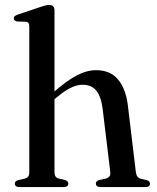

<svg xmlns="http://www.w3.org/2000/svg" viewBox="-20 -757 634 777"><path d="M200.5 -715.5V-60.5Q200.5 -48.5 205.2 -42.2Q210 -36 219 -34L243 -28.5Q256.5 -24.5 256.5 -14.5Q256.5 0 237 0H58.5Q49 0 44.5 -3.8Q40 -7.5 40 -14Q40 -19 43.5 -22.8Q47 -26.5 55 -28.5L80 -34Q89 -36.5 93.8 -42.2Q98.5 -48 98.5 -60V-650Q98.5 -659.5 95.2 -664Q92 -668.5 84 -669L49.5 -670Q42 -671.5 39 -674.5Q36 -677.5 36 -682Q36 -688 39.5 -691.5Q43 -695 52.5 -698L142.5 -728.5Q156 -733 164.2 -735Q172.5 -737 179 -737Q190 -737 195.2 -731.2Q200.5 -725.5 200.5 -715.5ZM187.5 -344.5 171 -361 192 -379.5Q249 -430 290 -451.5Q331 -473 369 -473Q426.5 -473 458 -435Q489.5 -397 497.5 -330L529.5 -63Q531 -49.5 535.8 -42.8Q540.5 -36 550.5 -33.5L572.5 -28.5Q580 -26.5 583.5 -22.8Q587 -19 587 -14Q587 -7.5 582.5 -3.8Q578 0 568.5 0H387.5Q368 0 368 -14.5Q368 -24 381.5 -28.5L407 -34Q417 -36 422.5 -43Q428 -50 426 -63L395.5 -315.5Q389.5 -365 370.2 -389.5Q351 -414 314 -414Q290.5 -414 264.8 -401Q239 -388 208.5 -362Z"/></svg>

Font: Fraunces 48pt
Style: Regular
Weight: 400
Version: Version 1.000;[b76b70a41]